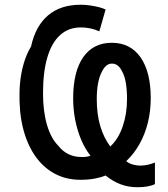

<svg xmlns="http://www.w3.org/2000/svg" viewBox="-20 -745 704 806"><path d="M557.1 41Q518.1 41 484.9 28.1Q451.7 15.1 423.3 -8.3Q403.3 0 376.5 4.9Q349.6 9.8 317.9 9.8Q248 9.8 194.3 -24.9Q140.6 -59.6 107.2 -124.3Q73.7 -189 64.5 -277.8Q57.1 -366.7 69.3 -434.3Q81.5 -502 110.4 -549.8Q128.9 -635.3 181.4 -680.2Q233.9 -725.1 318.8 -725.1Q336.9 -725.1 356.4 -722.4Q376 -719.7 393.8 -715.3Q411.6 -710.9 423.3 -705.1L397 -613.3Q379.4 -621.6 359.6 -625.7Q339.8 -629.9 319.3 -629.9Q268.1 -629.9 232.7 -598.1Q197.3 -566.4 179 -504.9Q160.6 -443.4 160.6 -353.5Q160.6 -277.8 177.2 -220.9Q193.8 -164.1 225.1 -132.8Q243.2 -109.4 267.8 -97.7Q292.5 -85.9 322.3 -85.9Q332 -85.4 342.3 -86.9Q352.5 -88.4 359.9 -91.3Q337.9 -118.7 321.5 -156.7Q305.2 -194.8 296.1 -239.7Q287.1 -284.7 287.1 -331.5Q287.1 -444.3 329.3 -504.9Q371.6 -565.4 449.2 -565.4Q527.3 -565.4 570.1 -504.2Q612.8 -442.9 612.8 -333Q612.8 -278.8 600.6 -229.7Q588.4 -180.7 565.4 -139.9Q542.5 -99.1 509.8 -68.4Q521.5 -59.1 537.1 -54.4Q552.7 -49.8 569.3 -49.8Q597.2 -49.8 630.4 -62.5V27.8Q618.2 34.2 599.1 37.6Q580.1 41 557.1 41ZM442.9 -129.9Q477.1 -161.6 495.1 -214.4Q513.2 -267.1 513.2 -328.6Q513.2 -370.1 507.8 -399.7Q502.4 -429.2 491.7 -446.8Q476.6 -478 449.7 -478Q423.8 -478 407.2 -442.9Q397 -423.8 391.6 -395Q386.2 -366.2 386.2 -329.1Q386.2 -266.6 400.4 -217.5Q414.6 -168.5 442.9 -129.9Z"/></svg>

Font: Open Sans
Style: Regular
Weight: 600
Width: 3
Foundry: Ascender Corporation
Version: Version 1.000